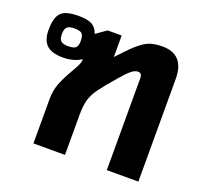

<svg xmlns="http://www.w3.org/2000/svg" viewBox="-100 -658 812 772"><g transform="rotate(20 306.0 -272.0)"><path d="M116 -189Q116 -227 128 -257.5Q140 -288 161 -324Q175 -348 181 -361Q187 -374 187 -386Q154 -365 108 -365Q61 -365 39 -385.5Q17 -406 17 -450Q17 -501 36 -522.5Q55 -544 112 -544Q150 -544 169 -534Q188 -524 197 -498L241 -529H301V-437L334 -472Q372 -512 399.5 -528Q427 -544 470 -544Q565 -544 565 -439V0H430V-395Q430 -415 413 -415Q400 -415 385 -403Q370 -391 347 -364Q302 -312 284 -287Q266 -262 258.5 -237Q251 -212 251 -171V0H116ZM154 -452Q154 -475 145.5 -483Q137 -491 114 -491Q91 -491 82 -482.5Q73 -474 73 -452Q73 -431 82 -423Q91 -415 114 -415Q137 -415 145.5 -423Q154 -431 154 -452Z"/></g></svg>

Font: Pridi Medium
Style: Regular
Weight: 500
Designer: Katatrad Team
Foundry: CadsonDemak
Version: Version 1.001